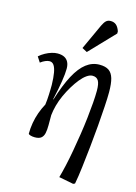

<svg xmlns="http://www.w3.org/2000/svg" viewBox="-149 -877 837 1184"><g transform="rotate(15 270.0 -285.0)"><path d="M441 230 348 212Q358 177 368.5 130.5Q379 84 388.5 30.5Q398 -23 406.5 -78Q415 -133 421 -186Q427 -239 430.5 -284.5Q434 -330 434 -362Q434 -407 422.5 -426Q411 -445 385 -445Q368 -445 348.5 -431.5Q329 -418 309.5 -394Q290 -370 271.5 -339.5Q253 -309 237.5 -275Q222 -241 213 -207.5Q204 -174 201 -144Q201 -108 201 -79Q201 -50 196.5 -29Q192 -8 178.5 3Q165 14 138 14Q123 14 111 10.5Q99 7 97 2Q97 -33 103 -67.5Q109 -102 120.5 -134.5Q132 -167 149 -198Q151 -214 152.5 -230.5Q154 -247 154.5 -263Q155 -279 155.5 -294.5Q156 -310 156 -325Q155 -372 149.5 -402.5Q144 -433 133.5 -448Q123 -463 106 -463Q94 -463 79.5 -457Q65 -451 49 -439L27 -473Q44 -488 64 -499Q84 -510 104 -516Q124 -522 141 -522Q167 -522 184 -513.5Q201 -505 210 -488Q219 -471 219 -445Q219 -430 217 -409.5Q215 -389 211 -363.5Q207 -338 201 -307.5Q195 -277 187 -242L189 -241Q220 -340 253 -401.5Q286 -463 324.5 -492.5Q363 -522 409 -522Q447 -522 468.5 -507.5Q490 -493 499.5 -460.5Q509 -428 509 -373Q509 -338 505.5 -280.5Q502 -223 496.5 -155.5Q491 -88 483.5 -18Q476 52 468.5 115Q461 178 452 225ZM312 -577 280 -594 355 -757Q366 -780 377 -790Q388 -800 406 -800Q427 -800 441 -788Q455 -776 464 -750V-736Z"/></g></svg>

Font: Literata 18pt
Style: Italic
Weight: 400
Italic angle: -2°
Designer: Latin by Veronika Burian and Jose Scaglione. Greek by Irene Vlachou. Cyrillic by Vera Evstafieva
Foundry: TypeTogether
Version: Version 3.103;gftools[0.9.29]